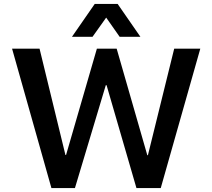

<svg xmlns="http://www.w3.org/2000/svg" viewBox="-20 -951 1074 971"><path d="M240 0 41 -705H180L311 -167H314L470 -705H570L725 -166H728L861 -705H993L793 0H670L519 -520H515L359 0ZM344 -765 459 -931H575L690 -765H585L517 -862L448 -765Z"/></svg>

Font: Nunito Sans 7pt SemiCondensed
Style: Bold
Weight: 700
Width: 4
Designer: Vernon Adams
Foundry: Vernon Adams
Version: Version 3.101;gftools[0.9.27]